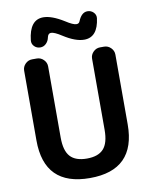

<svg xmlns="http://www.w3.org/2000/svg" viewBox="-102 -1035 882 1119"><g transform="rotate(-10 339.0 -475.0)"><path d="M69 -260V-673Q69 -696 86 -713Q103 -730 126 -730H154Q177 -730 194 -713Q211 -696 211 -673V-252Q211 -174 242.5 -139.5Q274 -105 341 -105Q408 -105 439.5 -139.5Q471 -174 471 -252V-673Q471 -696 488 -713Q505 -730 528 -730H552Q575 -730 592 -713Q609 -696 609 -673V-260Q609 10 339 10Q69 10 69 -260ZM492 -950Q513 -950 527.5 -935.5Q542 -921 540 -901Q526 -790 446 -790Q394 -790 324 -835Q281 -863 261 -863Q244 -863 239 -840Q235 -819 220.5 -804.5Q206 -790 186 -790Q165 -790 150.5 -804.5Q136 -819 138 -840Q151 -960 232 -960Q282 -960 354 -915Q397 -887 417 -887Q432 -887 437 -901Q457 -950 492 -950Z"/></g></svg>

Font: Rounded Mplus 1c Bold
Style: Bold
Weight: 700
Version: Version 1.059.20150529